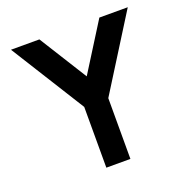

<svg xmlns="http://www.w3.org/2000/svg" viewBox="-125 -818 917 937"><g transform="rotate(-20 333.0 -350.0)"><path d="M489 -700H636.5L395.5 -315.5V0H270.5V-315.5L30 -700H177.5L333 -451.5Z"/></g></svg>

Font: Urbanist
Style: Bold
Weight: 700
Designer: Corey Hu
Foundry: Corey Hu
Version: Version 1.330; ttfautohint (v1.8.4.7-5d5b)